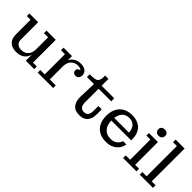

<svg xmlns="http://www.w3.org/2000/svg" viewBox="164 -1726 2746 2746"><g transform="rotate(45 1537.0 -353.0)"><path d="M281 10Q229 10 189.5 -8Q150 -26 127 -65Q104 -104 104 -165V-462H29V-514H206V-167Q206 -111 236.5 -86.5Q267 -62 318 -62Q355 -62 387 -78.5Q419 -95 439 -132Q459 -169 459 -226L483 -228Q483 -147 460.5 -94.5Q438 -42 393 -16Q348 10 281 10ZM470 0V-178L459 -176V-462H375V-514H562V-53H640V0Z M711 0V-53H800V-462H720V-514H891V-342L902 -344V-53H1023V0ZM868 -312Q869 -388 894 -435.5Q919 -483 962 -505.5Q1005 -528 1060 -528Q1119 -529 1155 -500.5Q1191 -472 1191 -421Q1191 -389 1172.5 -369Q1154 -349 1125 -349Q1098 -349 1082.5 -364Q1067 -379 1067 -401Q1067 -428 1086.5 -442.5Q1106 -457 1143 -455L1134 -419Q1132 -448 1108.5 -464Q1085 -480 1047 -479Q1007 -479 974 -460.5Q941 -442 921.5 -405Q902 -368 902 -312Z M1558 11Q1469 11 1426 -44Q1383 -99 1387 -195L1395 -453H1254V-510H1300Q1346 -510 1372.5 -521Q1399 -532 1410.5 -556Q1422 -580 1422 -618V-652H1490V-172Q1490 -124 1511.5 -96Q1533 -68 1577 -68Q1621 -68 1641.5 -95.5Q1662 -123 1662 -172V-276H1730V-173Q1730 -87 1687.5 -38Q1645 11 1558 11ZM1490 -453V-514H1745V-453Z M2098 12Q2020 12 1962 -19Q1904 -50 1872 -110.5Q1840 -171 1840 -258Q1840 -344 1872 -404Q1904 -464 1961.5 -495.5Q2019 -527 2095 -527L2098 -469Q2049 -469 2013.5 -446Q1978 -423 1959 -377.5Q1940 -332 1940 -264Q1940 -173 1986.5 -119.5Q2033 -66 2113 -66Q2162 -66 2193.5 -82Q2225 -98 2242.5 -122Q2260 -146 2267 -170H2334Q2330 -138 2314 -106Q2298 -74 2269.5 -47Q2241 -20 2198.5 -4Q2156 12 2098 12ZM1888 -260V-316H2241L2341 -288V-260ZM2241 -316Q2240 -358 2223.5 -393Q2207 -428 2175.5 -448.5Q2144 -469 2098 -469L2095 -527Q2175 -527 2230.5 -497Q2286 -467 2313.5 -413Q2341 -359 2341 -288Z M2438 0V-53H2527V-462H2447V-514H2629V-53H2708V0ZM2573 -583Q2542 -583 2522.5 -601Q2503 -619 2503 -648Q2503 -677 2522.5 -694Q2542 -711 2573 -711Q2603 -711 2622 -694.5Q2641 -678 2641 -648Q2641 -619 2622 -601Q2603 -583 2573 -583Z M2775 0V-53H2861V-665H2783V-718H2964V-53H3042V0Z"/></g></svg>

Font: Montagu Slab 24pt
Style: Regular
Weight: 400
Designer: Florian Karsten
Foundry: Florian Karsten
Version: Version 1.000